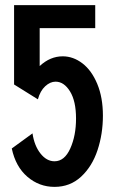

<svg xmlns="http://www.w3.org/2000/svg" viewBox="-20 -720 448 750"><path d="M35 -390V-700H352V-610H135V-462Q176 -500 225 -500Q266 -500 302 -472.5Q338 -445 360 -392Q382 -339 382 -268Q382 -197 361 -133.5Q340 -70 297 -30Q254 10 193 10Q133 10 87 -29.5Q41 -69 26 -140L107 -199Q114 -151 138 -120.5Q162 -90 193 -90Q232 -90 254.5 -140Q277 -190 277 -257Q277 -325 253.5 -363Q230 -401 197 -401Q176 -401 156.5 -383Q137 -365 128 -332Z"/></svg>

Font: Piscolabis
Style: Regular
Weight: 400
Designer: Ariel Martín Pérez
Foundry: Tunera Type Foundry
Version: Version 1.000